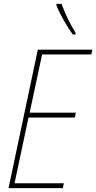

<svg xmlns="http://www.w3.org/2000/svg" viewBox="-20 -970 496 990"><path d="M369 -792V-802Q329 -866 297 -950H271V-942Q284 -909 309.5 -864Q335 -819 356 -792ZM304 0 309 -25H55L127 -364H366L371 -389H133L197 -689H451L456 -714H175L24 0Z"/></svg>

Font: Noto Sans Display SemiCondensed Thin
Style: Italic
Weight: 250
Width: 4
Designer: Monotype Design team
Foundry: Monotype Imaging Inc.
Version: 1.000